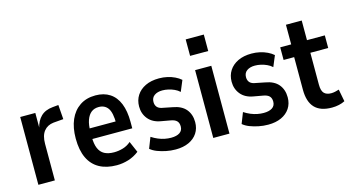

<svg xmlns="http://www.w3.org/2000/svg" viewBox="-80 -1030 2464 1351"><g transform="rotate(-15 1152.5 -355.0)"><path d="M61 0V-494H171V-381H169Q181 -435 213 -466Q245 -497 300 -502L342 -506L350 -401L277 -395Q232 -390 206.5 -358Q181 -326 181 -266V0Z M631 10Q557 10 505 -18.5Q453 -47 426 -104Q399 -161 399 -246Q399 -325 424 -382.5Q449 -440 496.5 -472Q544 -504 611 -504Q672 -504 715 -476Q758 -448 780 -393.5Q802 -339 802 -260V-213H495V-290H716L702 -272Q702 -354 679 -386.5Q656 -419 612 -419Q580 -419 558 -402Q536 -385 523.5 -350.5Q511 -316 511 -259V-229Q511 -177 524.5 -145Q538 -113 565.5 -98Q593 -83 636 -83Q668 -83 700.5 -92.5Q733 -102 759 -125L794 -44Q758 -16 716 -3Q674 10 631 10Z M1060 10Q1024 10 990 3Q956 -4 927.5 -15Q899 -26 879 -43L910 -122Q933 -107 957 -97Q981 -87 1004.5 -82.5Q1028 -78 1050 -78Q1090 -78 1112.5 -93Q1135 -108 1135 -138Q1135 -164 1121 -178Q1107 -192 1077 -197L1010 -209Q951 -219 919.5 -257Q888 -295 888 -348Q888 -394 910.5 -429Q933 -464 974.5 -484Q1016 -504 1074 -504Q1105 -504 1134 -497.5Q1163 -491 1188 -479Q1213 -467 1231 -451L1198 -372Q1182 -387 1161 -396.5Q1140 -406 1118 -411Q1096 -416 1075 -416Q1039 -416 1016.5 -400Q994 -384 994 -353Q994 -329 1007.5 -314.5Q1021 -300 1050 -296L1115 -283Q1179 -272 1210 -234.5Q1241 -197 1241 -141Q1241 -95 1218.5 -61Q1196 -27 1155.5 -8.5Q1115 10 1060 10Z M1327 -600V-720H1459V-600ZM1335 0V-494H1453V0Z M1734 10Q1698 10 1664 3Q1630 -4 1601.5 -15Q1573 -26 1553 -43L1584 -122Q1607 -107 1631 -97Q1655 -87 1678.5 -82.5Q1702 -78 1724 -78Q1764 -78 1786.5 -93Q1809 -108 1809 -138Q1809 -164 1795 -178Q1781 -192 1751 -197L1684 -209Q1625 -219 1593.5 -257Q1562 -295 1562 -348Q1562 -394 1584.5 -429Q1607 -464 1648.5 -484Q1690 -504 1748 -504Q1779 -504 1808 -497.5Q1837 -491 1862 -479Q1887 -467 1905 -451L1872 -372Q1856 -387 1835 -396.5Q1814 -406 1792 -411Q1770 -416 1749 -416Q1713 -416 1690.5 -400Q1668 -384 1668 -353Q1668 -329 1681.5 -314.5Q1695 -300 1724 -296L1789 -283Q1853 -272 1884 -234.5Q1915 -197 1915 -141Q1915 -95 1892.5 -61Q1870 -27 1829.5 -8.5Q1789 10 1734 10Z M2198 10Q2114 10 2073 -33.5Q2032 -77 2032 -165V-402H1955V-494H2035V-637H2150V-494H2280V-402H2150V-170Q2150 -125 2167.5 -107Q2185 -89 2219 -89Q2233 -89 2248.5 -92.5Q2264 -96 2276 -100L2293 -11Q2274 -1 2249.5 4.5Q2225 10 2198 10Z"/></g></svg>

Font: Nunito Sans 10pt Condensed
Style: Bold
Weight: 700
Width: 3
Designer: Vernon Adams
Foundry: Vernon Adams
Version: Version 3.101;gftools[0.9.27]